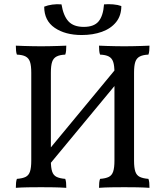

<svg xmlns="http://www.w3.org/2000/svg" viewBox="-20 -898 793 921"><path d="M185 -70 171 -127 554 -590 571 -536ZM56 3Q56 -11 57 -21.5Q58 -32 61 -40Q88 -42 103 -49.5Q118 -57 124 -75.5Q130 -94 130 -127V-549Q130 -583 124 -601Q118 -619 103 -627Q88 -635 61 -636Q58 -644 57 -655Q56 -666 56 -679Q75 -678 94.5 -677.5Q114 -677 135 -676.5Q156 -676 177 -676Q199 -676 219 -676.5Q239 -677 258.5 -677.5Q278 -678 298 -679Q298 -666 297 -655Q296 -644 293 -636Q267 -635 251.5 -627Q236 -619 230 -601Q224 -583 224 -549V-127Q224 -94 230 -75.5Q236 -57 251.5 -49.5Q267 -42 293 -40Q296 -32 297 -21.5Q298 -11 298 3Q268 1 237 0.5Q206 0 177 0Q148 0 115 0.5Q82 1 56 3ZM455 3Q455 -11 456 -21.5Q457 -32 460 -40Q487 -42 502 -49.5Q517 -57 523 -75.5Q529 -94 529 -127V-549Q529 -583 523 -601Q517 -619 502 -627Q487 -635 460 -636Q457 -644 456 -655Q455 -666 455 -679Q474 -678 493.5 -677.5Q513 -677 534 -676.5Q555 -676 576 -676Q598 -676 618 -676.5Q638 -677 657.5 -677.5Q677 -678 697 -679Q697 -666 696 -655Q695 -644 692 -636Q666 -635 650.5 -627Q635 -619 629 -601Q623 -583 623 -549V-127Q623 -94 629 -75.5Q635 -57 650.5 -49.5Q666 -42 692 -40Q695 -32 696 -21.5Q697 -11 697 3Q667 1 636 0.5Q605 0 576 0Q547 0 514 0.5Q481 1 455 3ZM372 -730Q293 -730 242.5 -764.5Q192 -799 192 -866Q209 -873 231 -876Q253 -879 275 -877Q284 -822 308.5 -795.5Q333 -769 382 -769Q431 -769 453 -795.5Q475 -822 479 -877Q500 -879 523 -877Q546 -875 562 -869Q562 -823 537 -792Q512 -761 469 -745.5Q426 -730 372 -730Z"/></svg>

Font: Vollkorn
Style: Regular
Weight: 400
Designer: Friedrich Althausen
Foundry: Friedrich Althausen
Version: Version 5.001